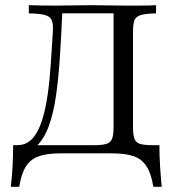

<svg xmlns="http://www.w3.org/2000/svg" viewBox="-20 -591 688 740"><path d="M21.8 129Q26.6 86.3 28.6 46.8Q30.6 7.3 30.6 -31.5H344.4Q373.4 -31.5 389.5 -36.3Q405.6 -41.1 411.7 -55.6Q417.7 -70.2 417.7 -100.8V-543.5L424.2 -539.5H210.5L220.2 -543.5Q216.1 -453.2 210.9 -372.2Q205.6 -291.1 196 -223Q186.3 -154.8 168.1 -105.2Q150 -55.6 120.6 -27.8Q91.1 0 46.8 0V-31.5Q81.5 -31.5 104.4 -56.5Q127.4 -81.5 141.5 -125.4Q155.6 -169.4 163.7 -226.2Q171.8 -283.1 175.8 -346Q179.8 -408.9 183.9 -471Q185.5 -499.2 179.4 -513.3Q173.4 -527.4 153.2 -533.1Q133.1 -538.7 91.1 -539.5V-571Q109.7 -570.2 138.7 -569.8Q167.7 -569.4 196.8 -569.4Q229.8 -569.4 262.1 -570.2Q294.4 -571 331.5 -571Q366.1 -571 394.8 -570.2Q423.4 -569.4 462.9 -569.4Q487.9 -569.4 510.5 -569.4Q533.1 -569.4 551.6 -569.8Q570.2 -570.2 581.5 -571V-539.5Q541.9 -538.7 523 -533.1Q504 -527.4 498.4 -513.3Q492.7 -499.2 492.7 -470.2V-100.8Q492.7 -71.8 498 -56.9Q503.2 -41.9 519 -36.7Q534.7 -31.5 566.9 -31.5H594.4Q594.4 7.3 596.8 47.2Q599.2 87.1 603.2 129H571Q562.9 78.2 544.8 50Q526.6 21.8 494.8 10.9Q462.9 0 411.3 0H213.7Q162.9 0 130.6 10.9Q98.4 21.8 80.2 50Q62.1 78.2 54 129Z"/></svg>

Font: Playfair 12pt Light
Style: Regular
Weight: 300
Designer: Claus Eggers Sørensen
Foundry: Claus Eggers Sørensen
Version: Version 2.000;gftools[0.9.28]